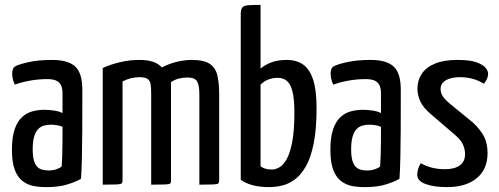

<svg xmlns="http://www.w3.org/2000/svg" viewBox="-20 -755 2041 785"><path d="M171.9 10Q144.2 10.4 118.7 5.7Q93.2 1.1 72.9 -14.2Q52.5 -29.5 40.7 -60Q28.8 -90.5 28.8 -142.1Q28.8 -194.2 39.9 -226.5Q51 -258.8 70.1 -276.3Q89.3 -293.8 113.1 -299.9Q137 -306.1 162.1 -306.1Q178.4 -306.1 199.6 -303.2Q220.9 -300.4 235.6 -292.8Q235.6 -292.8 235.6 -306.8Q235.6 -320.8 235.6 -339.4Q235.6 -358 235.6 -372Q235.6 -395.6 228.5 -408.4Q221.3 -421.1 207.5 -426.4Q193.8 -431.6 173.6 -431.6Q135.3 -431.6 99.2 -424.7Q63.1 -417.8 40.9 -408.8Q34.3 -421.3 32 -433.8Q29.8 -446.3 29.8 -455.5Q29.8 -463.1 32.4 -471.1Q35 -479.2 40.6 -482.8Q53.7 -491.1 95 -500.6Q136.3 -510 193.5 -510Q257.9 -510 287.3 -483.2Q316.6 -456.4 316.6 -388.4V-334.7Q316.6 -277.7 316.3 -220.3Q315.9 -162.9 314.9 -112.6Q313.9 -62.2 311.3 -24.1Q290.9 -11.9 255.8 -1Q220.7 10 171.9 10ZM179.5 -58Q196 -58 211.1 -63.2Q226.1 -68.3 232.2 -74.7Q233.6 -91.4 234.4 -119Q235.3 -146.6 235.5 -177.9Q235.6 -209.2 235.6 -236.2Q225.7 -241.2 212.4 -243.2Q199.1 -245.2 188.5 -245.2Q173.5 -245.2 159.9 -241.5Q146.4 -237.9 136 -227.3Q125.7 -216.7 119.7 -196.8Q113.7 -176.9 113.7 -144.4Q113.7 -116.9 118.4 -100Q123 -83.1 131.8 -73.7Q140.6 -64.3 152.9 -61.2Q165.2 -58 179.5 -58Z M400 0V-477Q433.3 -492.1 471.7 -501Q510.1 -510 550.9 -510Q609.8 -510 637 -484.1Q664.3 -458.2 671.7 -410.1Q679.1 -362.1 679.1 -294.8V-16.5Q679.1 -8.2 675.2 -4.9Q671.3 -1.6 654.3 -0.8Q637.3 0 598.1 0V-372.2Q598.1 -396.9 595.6 -411.5Q593.1 -426 582.7 -432.7Q572.3 -439.4 548.6 -439.4Q532.3 -439.4 515.4 -435.2Q498.5 -431 481 -422.1V-16.5Q481 -8.2 476.9 -4.9Q472.8 -1.6 456.2 -0.8Q439.5 0 400 0ZM598.1 0V-436.2Q606.6 -458 633.5 -474.5Q660.5 -490.9 696 -500.5Q731.5 -510 763.8 -510Q814.1 -510 838 -493.6Q861.8 -477.3 869 -445.7Q876.1 -414.2 876.1 -369.1V-16.5Q876.1 -8.2 872.2 -4.9Q868.3 -1.6 851.3 -0.8Q834.3 0 795.1 0V-369.6Q795.1 -406.3 785.8 -422.2Q776.5 -438.1 746.1 -438.1Q729.7 -438.1 712.6 -434.1Q695.6 -430.2 679.1 -419.2V-16.5Q679.1 -8.2 676 -4.9Q672.9 -1.6 655.9 -0.8Q638.9 0 598.1 0Z M1080.6 10Q1041 10 1011.7 1.9Q982.4 -6.3 964.3 -20V-697.3Q964.3 -716.3 970.7 -724.2Q977.1 -732.1 994.6 -733.5Q1012.1 -735 1045.3 -735V-474.7Q1065.6 -491.5 1091.5 -500.7Q1117.4 -510 1151.8 -510Q1192.2 -510 1219.1 -491.2Q1246.1 -472.4 1260.2 -429.3Q1274.3 -386.2 1274.3 -313Q1274.3 -226.6 1262.5 -168Q1250.6 -109.5 1230.3 -74.3Q1209.9 -39.1 1184.7 -20.7Q1159.6 -2.4 1132.7 3.8Q1105.9 10 1080.6 10ZM1092 -61.9Q1105 -61.9 1120.9 -70.1Q1136.8 -78.3 1151 -102.3Q1165.2 -126.3 1174.4 -172.9Q1183.6 -219.4 1183.6 -295.5Q1183.6 -349.2 1176 -380.1Q1168.3 -411 1153.4 -423.9Q1138.5 -436.8 1115 -436.8Q1096 -436.8 1078.4 -430.4Q1060.7 -424.1 1045.3 -409V-75.2Q1051.8 -69.8 1063.1 -65.9Q1074.4 -61.9 1092 -61.9Z M1473.9 10Q1446.2 10.4 1420.7 5.7Q1395.2 1.1 1374.9 -14.2Q1354.5 -29.5 1342.7 -60Q1330.8 -90.5 1330.8 -142.1Q1330.8 -194.2 1341.9 -226.5Q1353 -258.8 1372.1 -276.3Q1391.3 -293.8 1415.1 -299.9Q1439 -306.1 1464.1 -306.1Q1480.4 -306.1 1501.6 -303.2Q1522.9 -300.4 1537.6 -292.8Q1537.6 -292.8 1537.6 -306.8Q1537.6 -320.8 1537.6 -339.4Q1537.6 -358 1537.6 -372Q1537.6 -395.6 1530.5 -408.4Q1523.3 -421.1 1509.5 -426.4Q1495.8 -431.6 1475.6 -431.6Q1437.3 -431.6 1401.2 -424.7Q1365.1 -417.8 1342.9 -408.8Q1336.3 -421.3 1334 -433.8Q1331.8 -446.3 1331.8 -455.5Q1331.8 -463.1 1334.4 -471.1Q1337 -479.2 1342.6 -482.8Q1355.7 -491.1 1397 -500.6Q1438.3 -510 1495.5 -510Q1559.9 -510 1589.3 -483.2Q1618.6 -456.4 1618.6 -388.4V-334.7Q1618.6 -277.7 1618.3 -220.3Q1617.9 -162.9 1616.9 -112.6Q1615.9 -62.2 1613.3 -24.1Q1592.9 -11.9 1557.8 -1Q1522.7 10 1473.9 10ZM1481.5 -58Q1498 -58 1513.1 -63.2Q1528.1 -68.3 1534.2 -74.7Q1535.6 -91.4 1536.4 -119Q1537.3 -146.6 1537.5 -177.9Q1537.6 -209.2 1537.6 -236.2Q1527.7 -241.2 1514.4 -243.2Q1501.1 -245.2 1490.5 -245.2Q1475.5 -245.2 1461.9 -241.5Q1448.4 -237.9 1438 -227.3Q1427.7 -216.7 1421.7 -196.8Q1415.7 -176.9 1415.7 -144.4Q1415.7 -116.9 1420.4 -100Q1425 -83.1 1433.8 -73.7Q1442.6 -64.3 1454.9 -61.2Q1467.2 -58 1481.5 -58Z M1807.9 10Q1754.6 10 1720.2 -2.5Q1685.9 -15 1685.9 -40.5Q1685.9 -50.1 1689 -62.3Q1692.2 -74.6 1700.4 -87.7Q1722.1 -75.3 1746.5 -69.3Q1771 -63.2 1799.7 -63.2Q1838.4 -63.2 1859.9 -78.8Q1881.4 -94.3 1881.4 -124.6Q1881.4 -145.1 1872.8 -164Q1864.2 -183 1841.1 -202.8L1744.2 -286Q1710.1 -314.3 1698.4 -340.6Q1686.7 -366.8 1686.7 -391.6Q1686.7 -426.6 1704.3 -453.2Q1721.9 -479.8 1758.3 -494.9Q1794.6 -510 1850.3 -510Q1901.7 -510 1928.6 -500.2Q1955.5 -490.4 1965.6 -477.5Q1975.7 -464.6 1975.7 -454Q1975.7 -432.8 1958.3 -412.7Q1935.5 -426.6 1911.9 -433Q1888.3 -439.4 1860 -439.4Q1824.4 -439.4 1802.8 -426.8Q1781.3 -414.2 1781.3 -390.7Q1781.3 -377.8 1788.6 -364.1Q1795.9 -350.5 1821.2 -329.4L1913.9 -253.7Q1946.7 -222.5 1960 -194.8Q1973.4 -167.1 1973.4 -129.1Q1973.4 -62.8 1929.1 -26.4Q1884.9 10 1807.9 10Z"/></svg>

Font: Yanone Kaffeesatz ExtraLight
Style: Regular
Weight: 200
Designer: Yanone (Cyrillic: Daniel Pouzeot, Huerta Tipografica, and Cyreal)
Foundry: Yanone
Version: Version 2.003